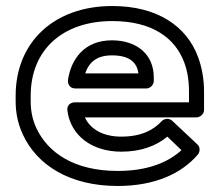

<svg xmlns="http://www.w3.org/2000/svg" viewBox="-20 -583 734 638"><path d="M353 -513C487 -513 562 -456 592 -376C603 -347 608 -315 608 -278V-243H229C219 -243 201 -237 204 -215C215 -132 286 -79 383 -79C448 -79 499 -98 536 -129L583 -84C538 -43 470 -15 371 -15C226 -15 139 -76 101 -157C88 -185 82 -214 82 -246V-265C82 -418 189 -513 353 -513ZM262 -193H633C644 -193 658 -203 658 -218V-278C658 -320 651 -359 638 -394C600 -496 503 -563 353 -563C160 -563 32 -443 32 -265V-246C32 -207 40 -170 56 -136C103 -34 212 35 371 35C494 35 583 -6 637 -69C645 -78 646 -94 636 -103L553 -181C543 -191 526 -190 517 -180C489 -150 448 -129 383 -129C322 -129 280 -154 262 -193ZM491 -326C491 -402 435 -449 352 -449C259 -449 216 -385 206 -318C205 -308 208 -289 231 -289H466C481 -289 491 -303 491 -314ZM440 -339H263C275 -374 299 -399 352 -399C410 -399 435 -376 440 -339Z"/></svg>

Font: Asimov
Style: XWidOu
Weight: 500
Designer: Google
Version: Version 2.000980; 2014